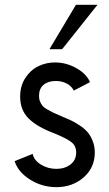

<svg xmlns="http://www.w3.org/2000/svg" viewBox="-20 -770 454 800"><path d="M186 -564.9 296.4 -750H386.2L238.8 -564.9ZM214.8 9.8Q155.3 9.8 105.2 -21.7Q55.2 -53.2 41 -98.6L116.2 -128.9Q121.6 -102.1 150.6 -84.2Q179.7 -66.4 214.8 -66.4Q250 -66.4 273.7 -84.7Q297.4 -103 297.4 -134.8Q297.4 -162.6 276.6 -178.5Q255.9 -194.3 205.1 -214.8Q133.8 -241.7 98.9 -276.6Q64 -311.5 64 -367.7Q64 -411.6 85.2 -444.6Q106.4 -477.5 138.9 -493.7Q171.4 -509.8 209 -509.8Q256.3 -509.8 298.6 -485.8Q340.8 -461.9 355 -427.7L287.6 -392.6Q277.3 -412.1 257.3 -422.4Q237.3 -432.6 212.4 -432.6Q180.7 -432.6 161.6 -416.7Q142.6 -400.9 142.6 -370.1Q142.6 -356.9 147 -346.7Q151.4 -336.4 157 -329.3Q162.6 -322.3 176.5 -314.2Q190.4 -306.2 201.2 -301Q211.9 -295.9 234.9 -286.1Q258.8 -276.4 274.9 -268.8Q291 -261.2 311.8 -247.6Q332.5 -233.9 345 -219.2Q357.4 -204.6 366.2 -182.6Q375 -160.6 375 -134.8Q375 -71.3 328.4 -30.8Q281.7 9.8 214.8 9.8Z"/></svg>

Font: Now
Style: Regular
Weight: 400
Designer: Alfredo Marco Pradil
Foundry: Alfredo Marco Pradil
Version: Version 1.002;PS 001.002;hotconv 1.0.88;makeotf.lib2.5.64775